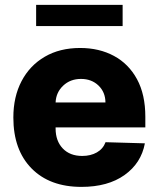

<svg xmlns="http://www.w3.org/2000/svg" viewBox="-20 -747 643 778"><path d="M310 10.3Q181.5 10.3 107.8 -64.6Q34.1 -139.6 34.1 -270.6Q34.1 -355.1 67.5 -418.5Q100.9 -481.9 161.6 -517.2Q222.3 -552.6 304.7 -552.6Q382.1 -552.6 441.8 -520.4Q501.4 -488.3 535.2 -426.1Q568.9 -364 568.9 -274.1V-230.8H205.3V-226.2Q205.3 -176.1 234.2 -145.6Q263.1 -115.1 313.2 -115.1Q347.3 -115.1 372.5 -129.4Q397.7 -143.8 407.7 -170.8L567.1 -166.2Q552.2 -85.9 484.7 -37.8Q417.3 10.3 310 10.3ZM205.3 -331.7H407.3Q407 -373.6 379.1 -400.4Q351.2 -427.2 308.2 -427.2Q264.9 -427.2 236 -399.9Q207 -372.5 205.3 -331.7ZM476.9 -727.3V-641.3H126.4V-727.3Z"/></svg>

Font: Inter UI Extra Bold
Style: Regular
Weight: 800
Designer: Rasmus Andersson
Foundry: rsms
Version: 3.2;8d6f07862